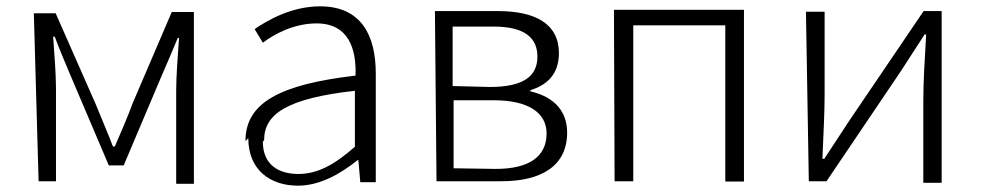

<svg xmlns="http://www.w3.org/2000/svg" viewBox="-20 -563 3103 607"><path d="M102 10H157V-283C157 -326 152 -393 148 -447H153C168 -407 185 -367 201 -329L324 -40H371L493 -328C509 -365 526 -404 542 -443H546C542 -388 537 -320 537 -276V18H593V-525H523L400 -238C383 -192 363 -146 343 -100H337C320 -145 300 -190 282 -235L156 -521H87Z M765 -126C765 -25 835 24 922 24C991 24 1056 -13 1111 -57H1113L1119 13H1168V-331C1168 -451 1122 -543 992 -543C903 -543 827 -500 785 -471L811 -428C848 -456 910 -489 981 -489C1084 -489 1107 -405 1104 -324C864 -296 756 -238 756 -117ZM815 -120C815 -203 888 -252 1102 -276V-99C1037 -42 984 -13 923 -13C862 -13 811 -41 811 -115Z M1360 10H1565C1691 10 1773 -38 1773 -144C1773 -224 1716 -261 1657 -274V-278C1709 -294 1747 -328 1747 -395C1747 -488 1672 -528 1554 -528H1355ZM1414 -31V-246H1541C1650 -246 1708 -207 1708 -141C1708 -68 1653 -29 1547 -29ZM1411 -291V-479H1540C1638 -479 1679 -444 1679 -384C1679 -324 1638 -288 1528 -288Z M1923 10H1982V-483H2273V11H2332V-532H1921Z M2537 10H2593L2828 -338C2849 -370 2882 -421 2903 -454H2908C2904 -381 2899 -308 2899 -247V15H2957V-528H2900L2664 -180C2642 -146 2608 -95 2586 -61H2580C2583 -133 2587 -206 2587 -264V-526H2528Z"/></svg>

Font: GenEiGothic-pro-Light
Style: Regular
Weight: 300
Designer: Ryoko NISHIZUKA (kana & ideographs); Paul D. Hunt (Latin, Greek & Cyrillic); Wenlong ZHANG (bopomofo); Sandoll Communica
Foundry: Adobe Systems Incorporated; o_tamon
Version: Version 1.000.140830